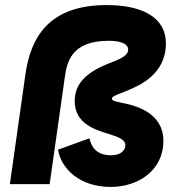

<svg xmlns="http://www.w3.org/2000/svg" viewBox="-20 -727 703 758"><path d="M417 11C523 11 625 -52 625 -171C625 -280 520 -310 461 -321C438 -326 422 -329 422 -337C422 -345 430 -349 469 -364C531 -388 635 -433 635 -556C635 -658 542 -707 401 -707C169 -707 100 -575 80 -431L19 0H176L236 -423C244 -476 257 -566 409 -566C444 -566 486 -559 486 -531C486 -515 474 -501 421 -481C319 -443 275 -396 275 -328C275 -239 354 -215 413 -197C448 -186 475 -176 475 -153C475 -134 457 -114 419 -114C354 -114 340 -154 333 -181L209 -136C222 -60 295 11 417 11Z"/></svg>

Font: HK Grotesk Black
Style: Italic
Weight: 900
Italic angle: -16°
Designer: Alfredo Marco Pradil
Foundry: Hanken Design Co.
Version: Version 3.001;FEAKit 1.0